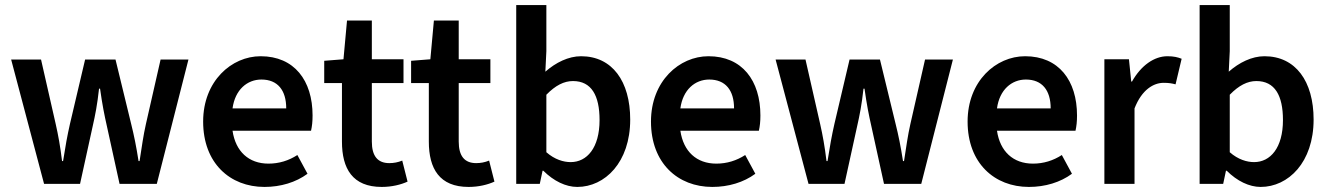

<svg xmlns="http://www.w3.org/2000/svg" viewBox="-20 -726 5248 758"><path d="M154 0H296L346 -228C356 -272 364 -312 371 -376H375C384 -312 392 -272 402 -228L452 0H599L724 -491H614L556 -236C546 -192 540 -148 531 -90H527C518 -148 509 -192 498 -236L436 -491H316L256 -236C246 -192 238 -148 229 -90H225C218 -148 210 -192 200 -236L142 -491H24Z M1024 12C1088 12 1148 -6 1194 -40L1154 -114C1120 -92 1082 -80 1040 -80C962 -80 910 -128 898 -210H1208C1212 -228 1214 -246 1214 -270C1214 -408 1142 -504 1009 -504C894 -504 782 -406 782 -246C782 -82 888 12 1024 12ZM898 -298C908 -372 956 -412 1012 -412C1076 -412 1110 -370 1110 -298Z M1487 12C1527 12 1563 3 1589 -9L1568 -92C1551 -85 1534 -82 1517 -82C1471 -82 1448 -110 1448 -167V-398H1573V-492H1448V-645H1350L1336 -492L1260 -486V-398H1330V-167C1330 -60 1372 12 1487 12Z M1830 12C1870 12 1906 3 1932 -9L1911 -92C1894 -85 1877 -82 1860 -82C1814 -82 1791 -110 1791 -167V-398H1916V-492H1791V-645H1693L1679 -492L1603 -486V-398H1673V-167C1673 -60 1715 12 1830 12Z M2259 12C2368 12 2468 -85 2468 -254C2468 -405 2397 -504 2274 -504C2224 -504 2174 -479 2133 -443L2137 -524V-706H2018V0H2111L2122 -52H2125C2166 -11 2214 12 2259 12ZM2233 -86C2205 -86 2170 -96 2137 -125V-352C2173 -389 2207 -406 2242 -406C2315 -406 2347 -349 2347 -252C2347 -142 2297 -86 2233 -86Z M2792 12C2856 12 2916 -6 2962 -40L2922 -114C2888 -92 2850 -80 2808 -80C2730 -80 2678 -128 2666 -210H2976C2980 -228 2982 -246 2982 -270C2982 -408 2910 -504 2777 -504C2662 -504 2550 -406 2550 -246C2550 -82 2656 12 2792 12ZM2666 -298C2676 -372 2724 -412 2780 -412C2844 -412 2878 -370 2878 -298Z M3172 0H3314L3364 -228C3374 -272 3382 -312 3389 -376H3393C3402 -312 3410 -272 3420 -228L3470 0H3617L3742 -491H3632L3574 -236C3564 -192 3558 -148 3549 -90H3545C3536 -148 3527 -192 3516 -236L3454 -491H3334L3274 -236C3264 -192 3256 -148 3247 -90H3243C3236 -148 3228 -192 3218 -236L3160 -491H3042Z M4042 12C4106 12 4166 -6 4212 -40L4172 -114C4138 -92 4100 -80 4058 -80C3980 -80 3928 -128 3916 -210H4226C4230 -228 4232 -246 4232 -270C4232 -408 4160 -504 4027 -504C3912 -504 3800 -406 3800 -246C3800 -82 3906 12 4042 12ZM3916 -298C3926 -372 3974 -412 4030 -412C4094 -412 4128 -370 4128 -298Z M4340 0H4459V-298C4488 -373 4535 -399 4574 -399C4594 -399 4606 -397 4621 -393L4645 -494C4630 -500 4614 -504 4589 -504C4537 -504 4485 -468 4449 -404H4446L4437 -492H4340Z M4957 12C5066 12 5166 -85 5166 -254C5166 -405 5095 -504 4972 -504C4922 -504 4872 -479 4831 -443L4835 -524V-706H4716V0H4809L4820 -52H4823C4864 -11 4912 12 4957 12ZM4931 -86C4903 -86 4868 -96 4835 -125V-352C4871 -389 4905 -406 4940 -406C5013 -406 5045 -349 5045 -252C5045 -142 4995 -86 4931 -86Z"/></svg>

Font: Source Sans Pro Semibold
Style: Regular
Weight: 600
Designer: Paul D. Hunt
Foundry: Adobe Systems Incorporated
Version: Version 3.006;hotconv 1.0.111;makeotfexe 2.5.65597